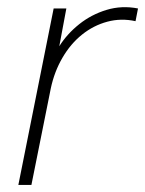

<svg xmlns="http://www.w3.org/2000/svg" viewBox="-20 -524 411 544"><path d="M132 -500H168L148 -393Q170 -428 204.5 -455.5Q239 -483 282 -496Q325 -509 371 -500L364 -464Q323 -473 284 -462.5Q245 -452 212.5 -426Q180 -400 157 -360.5Q134 -321 124 -274L69 0H32Z"/></svg>

Font: Albert Sans ExtraLight
Style: Italic
Weight: 250
Italic angle: -11.25°
Designer: Andreas Rasmussen
Foundry: a.Foundry
Version: Version 1.025